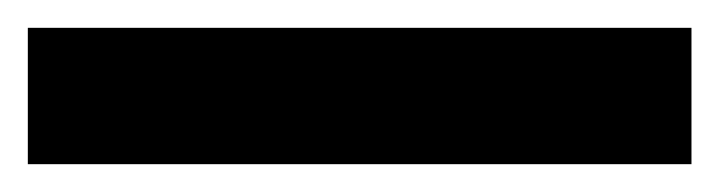

<svg xmlns="http://www.w3.org/2000/svg" viewBox="-23 -878 517 138"><path d="M474 -760H-3V-858H474Z"/></svg>

Font: Noto Sans Lao ExtraCondensed
Style: Bold
Weight: 700
Width: 2
Designer: Monotype Design Team
Foundry: Monotype Imaging Inc.
Version: Version 2.003; ttfautohint (v1.8.4.7-5d5b)